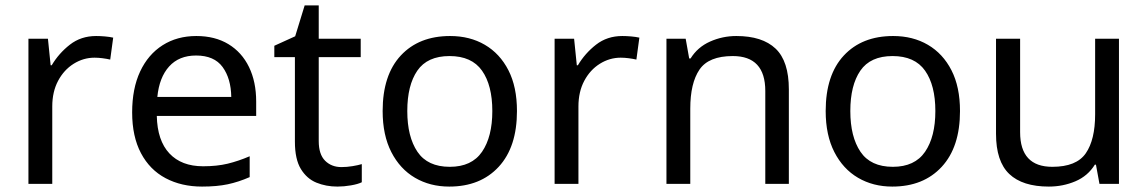

<svg xmlns="http://www.w3.org/2000/svg" viewBox="-20 -679 4237 709"><path d="M335 -546Q350 -546 367.5 -544.5Q385 -543 398 -540L387 -459Q374 -462 358.5 -464Q343 -466 329 -466Q288 -466 252 -443.5Q216 -421 194.5 -380.5Q173 -340 173 -286V0H85V-536H157L167 -438H171Q197 -482 238 -514Q279 -546 335 -546Z M705 -546Q774 -546 823.5 -516Q873 -486 899.5 -431.5Q926 -377 926 -304V-251H559Q561 -160 605.5 -112.5Q650 -65 730 -65Q781 -65 820.5 -74.5Q860 -84 902 -102V-25Q861 -7 821 1.5Q781 10 726 10Q650 10 591.5 -21Q533 -52 500.5 -113.5Q468 -175 468 -264Q468 -352 497.5 -415Q527 -478 580.5 -512Q634 -546 705 -546ZM704 -474Q641 -474 604.5 -433.5Q568 -393 561 -321H834Q833 -389 802 -431.5Q771 -474 704 -474Z M1241 -62Q1261 -62 1282 -65.5Q1303 -69 1316 -73V-6Q1302 1 1276 5.5Q1250 10 1226 10Q1184 10 1148.5 -4.5Q1113 -19 1091 -55Q1069 -91 1069 -156V-468H993V-510L1070 -545L1105 -659H1157V-536H1312V-468H1157V-158Q1157 -109 1180.5 -85.5Q1204 -62 1241 -62Z M1889 -269Q1889 -136 1821.5 -63Q1754 10 1639 10Q1568 10 1512.5 -22.5Q1457 -55 1425 -117.5Q1393 -180 1393 -269Q1393 -402 1460 -474Q1527 -546 1642 -546Q1715 -546 1770.5 -513.5Q1826 -481 1857.5 -419.5Q1889 -358 1889 -269ZM1484 -269Q1484 -174 1521.5 -118.5Q1559 -63 1641 -63Q1722 -63 1760 -118.5Q1798 -174 1798 -269Q1798 -364 1760 -418Q1722 -472 1640 -472Q1558 -472 1521 -418Q1484 -364 1484 -269Z M2278 -546Q2293 -546 2310.5 -544.5Q2328 -543 2341 -540L2330 -459Q2317 -462 2301.5 -464Q2286 -466 2272 -466Q2231 -466 2195 -443.5Q2159 -421 2137.5 -380.5Q2116 -340 2116 -286V0H2028V-536H2100L2110 -438H2114Q2140 -482 2181 -514Q2222 -546 2278 -546Z M2699 -546Q2795 -546 2844 -499.5Q2893 -453 2893 -349V0H2806V-343Q2806 -472 2686 -472Q2597 -472 2563 -422Q2529 -372 2529 -278V0H2441V-536H2512L2525 -463H2530Q2556 -505 2602 -525.5Q2648 -546 2699 -546Z M3525 -269Q3525 -136 3457.5 -63Q3390 10 3275 10Q3204 10 3148.5 -22.5Q3093 -55 3061 -117.5Q3029 -180 3029 -269Q3029 -402 3096 -474Q3163 -546 3278 -546Q3351 -546 3406.5 -513.5Q3462 -481 3493.5 -419.5Q3525 -358 3525 -269ZM3120 -269Q3120 -174 3157.5 -118.5Q3195 -63 3277 -63Q3358 -63 3396 -118.5Q3434 -174 3434 -269Q3434 -364 3396 -418Q3358 -472 3276 -472Q3194 -472 3157 -418Q3120 -364 3120 -269Z M4112 -536V0H4040L4027 -71H4023Q3997 -29 3951 -9.5Q3905 10 3853 10Q3756 10 3707 -36.5Q3658 -83 3658 -185V-536H3747V-191Q3747 -63 3866 -63Q3955 -63 3989.5 -113Q4024 -163 4024 -257V-536Z"/></svg>

Font: Noto Sans Tagbanwa
Style: Regular
Weight: 400
Designer: Monotype Design Team
Foundry: Monotype Imaging Inc.
Version: Version 2.001; ttfautohint (v1.8.4.7-5d5b)